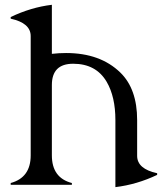

<svg xmlns="http://www.w3.org/2000/svg" viewBox="-20 -767 677 797"><path d="M24.4 0V-7.3Q107.4 -29.8 107.4 -122.1V-617.2Q107.4 -671.4 24.4 -689.5V-696.3Q108.9 -736.8 195.3 -747.1V-543.5Q224.6 -546.9 254.4 -546.9Q396 -546.9 479.5 -465.8Q549.3 -397.9 549.3 -268.6V-120.1Q549.3 -65.9 632.3 -47.9V-41Q548.3 -1 459 9.8V-268.6Q459 -365.2 422.9 -427.2Q378.9 -502.4 283.7 -502.4Q195.3 -502.4 195.3 -414.1V-122.1Q195.3 -28.8 278.3 -7.3V0Z"/></svg>

Font: Modern Antiqua
Style: Book
Weight: 400
Designer: Wojciech Kalinowski "wmk69" (wmk69@o2.pl)
Foundry: Wojciech Kalinowski "wmk69" (wmk69@o2.pl)
Version: Version 3.1.0; 2021-05-28